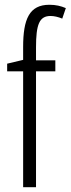

<svg xmlns="http://www.w3.org/2000/svg" viewBox="-20 -785 296 805"><path d="M212 -486V-532H131V-586C131 -683 145 -718 192 -718C207 -718 224 -714 241 -707L256 -751C235 -760 214 -765 187 -765C103 -765 77 -705 77 -588V-534L10 -518V-486H77V0H131V-486Z"/></svg>

Font: Noto Sans Armenian ExtraCondensed Light
Style: Regular
Weight: 300
Width: 2
Designer: Monotype Design Team
Foundry: Monotype Imaging Inc.
Version: Version 2.008